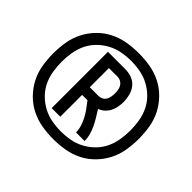

<svg xmlns="http://www.w3.org/2000/svg" viewBox="-117 -1016 709 709"><g transform="rotate(45 237.5 -661.0)"><path d="M153 -514V-808H243Q261 -808 277.5 -802Q294 -796 305 -782.5Q316 -769 320.5 -752Q325 -735 325 -718Q325 -705 322.5 -691.5Q320 -678 314 -666.5Q308 -655 298 -646Q288 -637 276 -633Q285 -619 293.5 -605Q302 -591 309 -576.5Q316 -562 320.5 -546Q325 -530 325 -514H280Q280 -530 275 -545.5Q270 -561 262.5 -575Q255 -589 245.5 -602Q236 -615 226 -628H198V-514ZM198 -668H243Q252 -668 260 -672Q268 -676 272.5 -683.5Q277 -691 278.5 -700Q280 -709 280 -718Q280 -727 278.5 -735.5Q277 -744 272.5 -751.5Q268 -759 260 -763.5Q252 -768 243 -768H198ZM238 -437Q207 -437 177.5 -442Q148 -447 121 -460.5Q94 -474 72.5 -496Q51 -518 37.5 -544.5Q24 -571 19 -601Q14 -631 14 -661Q14 -691 19 -721Q24 -751 37.5 -777.5Q51 -804 72.5 -826Q94 -848 121 -861.5Q148 -875 177.5 -880Q207 -885 238 -885Q268 -885 297.5 -880Q327 -875 354 -861.5Q381 -848 402.5 -826Q424 -804 437.5 -777.5Q451 -751 456 -721Q461 -691 461 -661Q461 -631 456 -601Q451 -571 437.5 -544.5Q424 -518 402.5 -496Q381 -474 354 -460.5Q327 -447 297.5 -442Q268 -437 238 -437ZM238 -477Q262 -477 286 -481.5Q310 -486 331.5 -497.5Q353 -509 370.5 -526.5Q388 -544 398.5 -566Q409 -588 413 -612.5Q417 -637 417 -661Q417 -685 413 -709.5Q409 -734 398.5 -756Q388 -778 370.5 -795.5Q353 -813 331.5 -824.5Q310 -836 286 -840.5Q262 -845 238 -845Q213 -845 189 -840.5Q165 -836 143.5 -824.5Q122 -813 104.5 -795.5Q87 -778 76.5 -756Q66 -734 62 -709.5Q58 -685 58 -661Q58 -637 62 -612.5Q66 -588 76.5 -566Q87 -544 104.5 -526.5Q122 -509 143.5 -497.5Q165 -486 189 -481.5Q213 -477 238 -477Z"/></g></svg>

Font: Iosevka QP
Style: Regular
Weight: 400
Designer: Belleve Invis
Foundry: Belleve Invis
Version: Version 20.0.0; ttfautohint (v1.8.4)